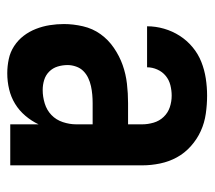

<svg xmlns="http://www.w3.org/2000/svg" viewBox="-50 -518 576 515"><g transform="rotate(90 237.5 -260.0)"><path d="M176 8Q157 8 138 4Q119 0 103 -10.5Q87 -21 75.5 -36Q64 -51 57 -69Q50 -87 47 -106Q44 -125 44 -144Q44 -169 50 -195Q56 -221 71 -242Q86 -263 108 -278Q130 -293 154 -301.5Q178 -310 204 -313Q230 -316 256 -316H313V-354Q313 -369 308.5 -384.5Q304 -400 293 -411.5Q282 -423 267 -428Q252 -433 236 -433Q222 -433 208 -429.5Q194 -426 183 -417Q172 -408 166 -394.5Q160 -381 160 -367H50Q50 -390 56.5 -412.5Q63 -435 75.5 -454.5Q88 -474 106 -489Q124 -504 145.5 -512.5Q167 -521 190 -524.5Q213 -528 236 -528Q260 -528 284.5 -524.5Q309 -521 331 -511Q353 -501 371.5 -484.5Q390 -468 401.5 -447Q413 -426 418 -402Q423 -378 423 -354V0H313V-76Q304 -57 290 -40.5Q276 -24 258 -13Q240 -2 219 3Q198 8 176 8ZM221 -87Q239 -87 257 -92.5Q275 -98 288 -110.5Q301 -123 307 -141Q313 -159 313 -177V-221H256Q245 -221 233.5 -220Q222 -219 210.5 -216.5Q199 -214 188.5 -209Q178 -204 170 -196Q162 -188 158 -176.5Q154 -165 154 -154Q154 -140 158 -127Q162 -114 171.5 -104.5Q181 -95 194 -91Q207 -87 221 -87Z"/></g></svg>

Font: Iosevka QP
Style: Bold
Weight: 700
Designer: Belleve Invis
Foundry: Belleve Invis
Version: Version 20.0.0; ttfautohint (v1.8.4)